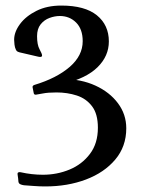

<svg xmlns="http://www.w3.org/2000/svg" viewBox="-20 -500 506 690"><path d="M143 170Q123 170 103.1 168.5Q83.2 167 66.2 165.8Q58.5 164.8 52.9 162.1Q47.2 159.5 46.2 152.8Q46 147.2 45.2 141.4Q44.5 135.5 43.2 127Q42.2 122 45.2 119.9Q48.2 117.8 54.2 119Q94.5 128 134 128Q185 128 229.9 109.4Q274.8 90.8 303.2 53.1Q331.8 15.5 331.8 -41Q331.8 -90.5 310.8 -118.1Q289.8 -145.8 255.9 -156.8Q222 -167.8 183 -167.8Q152.2 -167.8 134 -164.1Q115.8 -160.5 109.5 -159.8Q102.2 -159 101.2 -165.5L97 -186.8Q96.8 -190.2 98.9 -192.1Q101 -194 104.2 -195Q183 -218.8 230.1 -259.2Q277.2 -299.8 277.2 -352Q277.2 -395.2 253.6 -418.9Q230 -442.5 195 -442.5Q176.8 -442.5 157.8 -435.5Q138.8 -428.5 126 -412.5Q113.2 -396.5 113.2 -370Q113.2 -339 122.2 -322.8Q131.2 -306.5 131.2 -300.5Q131.2 -293.2 117.8 -296.2L49.8 -312Q43.5 -314 41.2 -315.8Q39 -317.5 36.8 -322.2Q33.5 -328.8 32.1 -339.4Q30.8 -350 30.8 -357Q30.8 -385.2 51.9 -413.6Q73 -442 111 -461Q149 -480 200 -480Q285.2 -480 328.2 -445Q371.2 -410 371.2 -351Q371.2 -298.5 330.6 -258.5Q290 -218.5 208.8 -199L207.5 -216Q271.8 -215.8 322.9 -192.4Q374 -169 403.9 -129Q433.8 -89 433.8 -39Q433.8 26.5 394.2 73.4Q354.8 120.2 288.9 145.1Q223 170 143 170Z"/></svg>

Font: Young Serif Light
Style: Regular
Weight: 300
Designer: Bastien Sozeau
Foundry: NBR — Bastien Sozeau
Version: Version 5.001